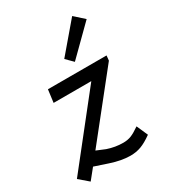

<svg xmlns="http://www.w3.org/2000/svg" viewBox="-224 -876 906 1010"><g transform="rotate(-30 229.0 -370.5)"><path d="M292 -425H63L73 -502H429L426 -472L128 -98L181 -76Q228 -60 276 -60Q303 -60 324.5 -68.5Q346 -77 379 -100L409 -32Q370 -4 340 7Q310 18 275 18Q222 18 156 -4L75 -31L25 31L-31 -17ZM227 -597 376 -772 434 -720 268 -556Z"/></g></svg>

Font: Bellota
Style: Bold Italic
Weight: 700
Italic angle: -7.5°
Designer: Kemie Guaida
Foundry: Kemie Guaida
Version: Version 4.001